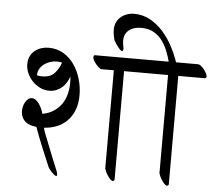

<svg xmlns="http://www.w3.org/2000/svg" viewBox="-62 -1017 1258 1122"><g transform="rotate(5 566.5 -456.0)"><path d="M590 -609H515Q509 -611 500.5 -618.5Q492 -626 484 -635.5Q476 -645 470 -655.5Q464 -666 464 -675Q464 -683 470 -687H754Q761 -686 770.5 -678.5Q780 -671 788 -660.5Q796 -650 802 -639Q808 -628 808 -620Q808 -611 799 -609H649Q650 -607 650 -603V29Q646 36 640 36Q633 36 624.5 27Q616 18 608.5 6.5Q601 -5 596 -16.5Q591 -28 590 -33ZM260 -11Q236 -68 212.5 -124.5Q189 -181 168 -240Q151 -242 134.5 -246.5Q118 -251 105 -261.5Q92 -272 84 -288Q76 -304 76 -328Q76 -340 79.5 -353.5Q83 -367 90 -378.5Q97 -390 106 -397.5Q115 -405 127 -405Q140 -405 151 -396.5Q162 -388 171 -375Q180 -362 186.5 -347Q193 -332 196 -319Q234 -326 261.5 -344Q289 -362 307 -387.5Q325 -413 333.5 -445Q342 -477 342 -511Q342 -521 342 -530.5Q342 -540 340 -550Q334 -532 324 -515.5Q314 -499 299.5 -486Q285 -473 266 -465Q247 -457 222 -457Q195 -457 169.5 -469.5Q144 -482 125 -502Q106 -522 94.5 -547.5Q83 -573 83 -600Q83 -629 93.5 -649Q104 -669 121 -682Q138 -695 158.5 -701Q179 -707 199 -707Q249 -707 287 -684Q325 -661 350.5 -624Q376 -587 389.5 -540.5Q403 -494 403 -447Q403 -395 387.5 -357Q372 -319 346 -293.5Q320 -268 285.5 -254.5Q251 -241 212 -239Q218 -217 226.5 -196.5Q235 -176 243 -155Q259 -113 275.5 -72.5Q292 -32 309 9Q311 16 312 20.5Q313 25 313 28Q313 36 308 36Q304 36 296.5 30Q289 24 281.5 16.5Q274 9 268 1Q262 -7 260 -11ZM145 -541Q153 -538 163 -537.5Q173 -537 181 -537Q225 -538 248.5 -564.5Q272 -591 285 -627Q272 -631 254 -631Q234 -631 214.5 -624.5Q195 -618 179.5 -606.5Q164 -595 154.5 -578.5Q145 -562 145 -541Z M908 -609H800Q794 -611 785.5 -618.5Q777 -626 769 -635.5Q761 -645 755 -655.5Q749 -666 749 -675Q749 -683 755 -687H905Q897 -718 884 -750.5Q871 -783 851 -809.5Q831 -836 801 -853Q771 -870 728 -870Q709 -870 691.5 -865.5Q674 -861 660 -851Q646 -841 637.5 -825Q629 -809 629 -786Q629 -775 631 -764Q633 -753 635 -742Q635 -725 628 -725Q623 -725 615 -733Q607 -741 599.5 -751.5Q592 -762 585.5 -772Q579 -782 578 -785Q574 -800 571.5 -815Q569 -830 569 -846Q569 -870 578 -889Q587 -908 602.5 -921Q618 -934 638 -941Q658 -948 680 -948Q731 -948 773 -925Q815 -902 848.5 -865Q882 -828 907 -781.5Q932 -735 948 -687H1079Q1086 -686 1095.5 -678.5Q1105 -671 1113 -660.5Q1121 -650 1127 -639Q1133 -628 1133 -620Q1133 -611 1124 -609H967Q968 -607 968 -603V29Q964 36 958 36Q951 36 942.5 27Q934 18 926.5 6.5Q919 -5 914 -16.5Q909 -28 908 -33Z"/></g></svg>

Font: Asar
Style: Regular
Weight: 400
Designer: Eben Sorkin
Foundry: Eben Sorkin, Pria Ravichandran
Version: Version 1.003; ttfautohint (v1.3) -l 8 -r 50 -G 0 -x 0 -H 45